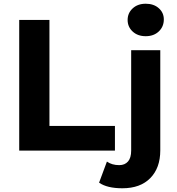

<svg xmlns="http://www.w3.org/2000/svg" viewBox="-20 -807 951 1029"><path d="M83 -700H245V-132H596V0H83ZM511 172 553 59Q580 78 619 78Q649 78 666 58.5Q683 39 683 0V-538H839V-1Q839 93 785.5 147.5Q732 202 636 202Q554 202 511 172ZM664 -700Q664 -737 691 -762Q718 -787 761 -787Q804 -787 831 -763Q858 -739 858 -703Q858 -664 831 -638.5Q804 -613 761 -613Q718 -613 691 -638Q664 -663 664 -700Z"/></svg>

Font: CMG Sans
Style: Bold
Weight: 700
Designer: Julieta Ulanovsky
Foundry: Julieta Ulanovsky
Version: Version 7.200